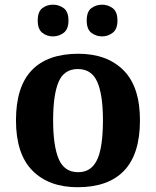

<svg xmlns="http://www.w3.org/2000/svg" viewBox="-20 -774 654 804"><path d="M304.9 10Q184.8 10 115.8 -59.6Q46.9 -129.2 46.9 -270.2Q46.9 -410.7 113 -479.8Q179.2 -548.9 308.1 -548.9Q428.2 -548.9 497.1 -479.8Q566.1 -410.7 566.1 -270.2Q566.1 -129.2 499.9 -59.6Q433.8 10 304.9 10ZM307 -53Q345.4 -53 368.4 -77.7Q391.5 -102.3 401.3 -150.9Q411.1 -199.6 411.1 -270.2Q411.1 -377.5 387.3 -431.2Q363.5 -484.9 305.9 -484.9Q248.4 -484.9 225.4 -431.2Q202.5 -377.5 202.5 -270.3Q202.5 -163.1 225.9 -108.1Q249.4 -53 307 -53ZM408 -621.6Q381.9 -621.6 362.5 -636.7Q343.1 -651.8 343.1 -688Q343.1 -725.2 362.5 -739.8Q381.9 -754.4 408 -754.4Q431.9 -754.4 451.8 -739.8Q471.8 -725.2 471.8 -688Q471.8 -651.8 451.8 -636.7Q431.9 -621.6 408 -621.6ZM201.8 -621.6Q176.3 -621.6 157.1 -636.7Q138 -651.8 138 -688Q138 -725.2 157.1 -739.8Q176.3 -754.4 201.8 -754.4Q226.8 -754.4 246.8 -739.8Q266.7 -725.2 266.7 -688Q266.7 -651.8 246.8 -636.7Q226.8 -621.6 201.8 -621.6Z"/></svg>

Font: Noto Serif Gurmukhi
Style: Regular
Weight: 400
Designer: Vaibhav Singh and the Monotype Design Team
Foundry: Monotype Imaging Inc.
Version: Version 2.003